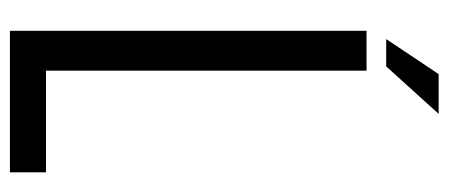

<svg xmlns="http://www.w3.org/2000/svg" viewBox="-272 -610 882 377"><g transform="rotate(90 168.5 -421.0)"><path d="M125 -841.8H203.1L109.9 -738.8H56.2ZM317.9 0H40V-700.2H118.2V-70.8H317.9Z"/></g></svg>

Font: Bebas Neue Regular
Style: Regular
Weight: 400
Designer: Ryoichi Tsunekawa
Foundry: Ryoichi Tsunekawa
Version: Version 001.003